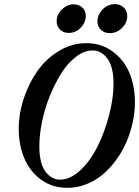

<svg xmlns="http://www.w3.org/2000/svg" viewBox="-20 -882 663 915"><path d="M502.9 -724.1Q477.1 -724.1 460.7 -740Q444.3 -755.9 444.3 -780.3Q444.3 -811.5 469.2 -836.9Q494.1 -862.3 527.3 -862.3Q553.2 -862.3 569.8 -846.2Q586.4 -830.1 586.4 -805.7Q586.4 -773.9 561.8 -749Q537.1 -724.1 502.9 -724.1ZM307.1 -725.1Q282.2 -725.1 266.1 -741Q250 -756.8 250 -781.2Q250 -812.5 274.9 -836.9Q299.8 -861.3 330.6 -861.3Q356.4 -861.3 372.6 -845.9Q388.7 -830.6 388.7 -806.2Q388.7 -774.9 364.7 -750Q340.8 -725.1 307.1 -725.1ZM301.3 13.2Q229.5 13.2 176 -25.6Q122.6 -64.5 95.9 -127.7Q69.3 -190.9 69.3 -267.6Q69.3 -340.8 93.8 -414.1Q118.2 -487.3 159.7 -545.4Q201.2 -603.5 262 -639.9Q322.8 -676.3 390.6 -676.3Q462.4 -676.3 516.1 -637.2Q569.8 -598.1 596.4 -535.2Q623 -472.2 623 -395.5Q623 -346.7 612.1 -297.1Q601.1 -247.6 581.3 -202.4Q561.5 -157.2 532.2 -117.7Q502.9 -78.1 468 -49.1Q433.1 -20 389.9 -3.4Q346.7 13.2 301.3 13.2ZM266.1 -25.9Q315.9 -25.9 364 -71.5Q412.1 -117.2 445.8 -185.8Q479.5 -254.4 500.2 -334.2Q521 -414.1 521 -482.4Q521 -564 491.9 -602.8Q462.9 -641.6 421.9 -641.6Q381.8 -641.6 342.5 -611.8Q303.2 -582 272.5 -533.2Q241.7 -484.4 217.5 -424.8Q193.4 -365.2 180.4 -302.2Q167.5 -239.3 167.5 -185.1Q167.5 -104 196.3 -64.9Q225.1 -25.9 266.1 -25.9Z"/></svg>

Font: Elstob 14pt SemiBold
Style: Italic
Weight: 600
Italic angle: -20°
Designer: Peter S. Baker
Version: Version 1.015